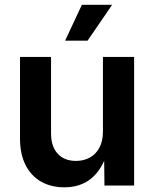

<svg xmlns="http://www.w3.org/2000/svg" viewBox="-20 -779 647 806"><path d="M250 7.3Q194.3 7.3 152.3 -16.6Q110.4 -40.5 87.2 -86.4Q64 -132.3 64 -197.8V-540H194.3V-218.8Q194.3 -164.1 222.2 -133.8Q250 -103.5 298.8 -103.5Q332 -103.5 357.4 -117.7Q382.8 -131.8 397.5 -159.4Q412.1 -187 412.1 -226.6V-540H543V0H418.5L417 -134.8H429.2Q406.2 -64.5 361.6 -28.6Q316.9 7.3 250 7.3ZM253.4 -608.4 323.7 -758.8H450.7L347.7 -608.4Z"/></svg>

Font: V-Inter
Style: SemiBold-600
Weight: 600
Designer: Rasmus Andersson
Foundry: rsms
Version: Version 4.000;git-4146feb